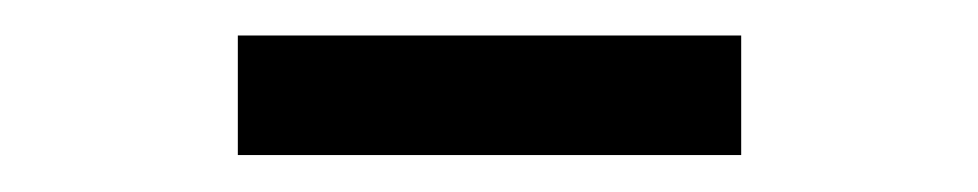

<svg xmlns="http://www.w3.org/2000/svg" viewBox="-20 -671 540 106"><path d="M111.3 -585.4V-651.4H389.2V-585.4Z"/></svg>

Font: PT Astra Serif
Style: Bold
Weight: 700
Designer: A.Korolkova, I. Chaeva
Foundry: ParaType Ltd
Version: Version 1.002